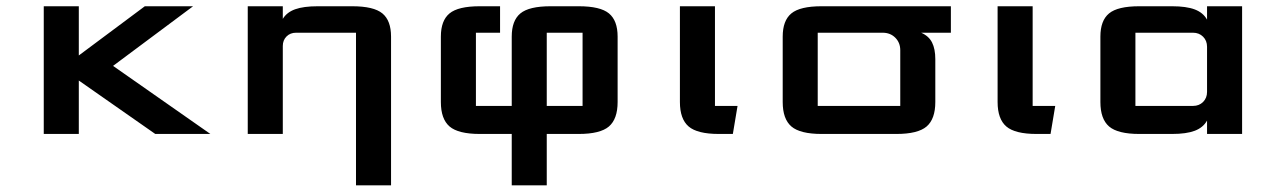

<svg xmlns="http://www.w3.org/2000/svg" viewBox="-20 -420 3993 602"><path d="M117.2 0V-400.4H227.1V-246.1L434.1 -400.4H585.4L334.5 -213.4L639.6 0H466.8L227.1 -167.5V0Z M866.7 0H756.8V-400.4H866.7V-360.8Q878.9 -381.3 905.3 -390.9Q931.6 -400.4 976.6 -400.4H1084Q1151.9 -400.4 1179 -377.9Q1206.1 -355.5 1206.1 -305.2V161.1H1096.2V-317.4H908.2Q890.1 -317.4 878.4 -305.7Q866.7 -293.9 866.7 -275.9Z M1694.3 -87.9H1806.6V-317.4H1694.3ZM1694.3 0V161.1H1584.5V0H1484.4Q1417 0 1389.6 -23.4Q1362.3 -46.9 1362.3 -100.1V-305.2Q1362.3 -355.5 1389.4 -377.9Q1416.5 -400.4 1484.4 -400.4H1547.9V-317.4H1472.2V-87.9H1584.5V-305.2Q1584.5 -355.5 1611.6 -377.9Q1638.7 -400.4 1706.5 -400.4H1794.4Q1862.3 -400.4 1889.4 -377.9Q1916.5 -355.5 1916.5 -305.2V-100.1Q1916.5 -46.9 1889.2 -23.4Q1861.8 0 1794.4 0Z M2111.8 -400.4H2221.7V-87.9H2292.5L2277.8 0H2233.9Q2166.5 0 2139.2 -23.4Q2111.8 -46.9 2111.8 -100.1Z M2912.6 -100.1Q2912.6 -46.9 2885.3 -23.4Q2857.9 0 2790.5 0H2556.2Q2488.8 0 2461.4 -23.4Q2434.1 -46.9 2434.1 -100.1V-305.2Q2434.1 -355.5 2461.2 -377.9Q2488.3 -400.4 2556.2 -400.4H2961.4V-317.4H2868.2Q2892.1 -307.1 2902.3 -286.9Q2912.6 -266.6 2912.6 -234.4ZM2543.9 -317.4V-87.9H2802.7V-262.7Q2802.7 -286.1 2787.1 -301.8Q2771.5 -317.4 2747.6 -317.4Z M3107.9 -400.4H3217.8V-87.9H3288.6L3273.9 0H3230Q3162.6 0 3135.3 -23.4Q3107.9 -46.9 3107.9 -100.1Z M3654.8 -400.4Q3699.7 -400.4 3726.1 -390.4Q3752.4 -380.4 3764.6 -358.4V-400.4H3874.5V0H3764.6V-42Q3752.4 -20 3726.1 -10Q3699.7 0 3654.8 0H3552.2Q3484.9 0 3457.5 -23.4Q3430.2 -46.9 3430.2 -100.1V-305.2Q3430.2 -355.5 3457.3 -377.9Q3484.4 -400.4 3552.2 -400.4ZM3540 -317.4V-87.9H3720.7Q3739.7 -87.9 3752.2 -100.3Q3764.6 -112.8 3764.6 -131.8V-273.4Q3764.6 -292.5 3752.2 -304.9Q3739.7 -317.4 3720.7 -317.4Z"/></svg>

Font: Squarish Sans CT
Style: Regular
Weight: 400
Version: Version 0.9